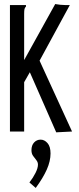

<svg xmlns="http://www.w3.org/2000/svg" viewBox="-20 -648 390 946"><path d="M127 -292 99 -243V0H29V-623H108V-616Q102 -610 100.5 -602.5Q99 -595 99 -579V-352L252 -628Q262 -626 277 -624.5Q292 -623 303 -623H324L175 -349L335 0L257 4ZM156 278 125 251Q143 228 155 204Q167 180 167 163Q167 151 159 141Q151 131 143 120Q135 109 135 92Q135 68 148 54Q161 40 180 40Q199 40 214 57Q229 74 229 108Q229 146 210.5 187.5Q192 229 156 278Z"/></svg>

Font: Inconsolata ExtraCondensed Medium
Style: Regular
Weight: 500
Width: 2
Monospace: yes
Designer: Raph Levien, Cyreal, Brenton Simpson
Foundry: Raph Levien, Cyreal, Google
Version: Version 3.001; ttfautohint (v1.8.2.53-6de2)